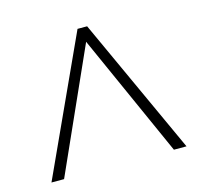

<svg xmlns="http://www.w3.org/2000/svg" viewBox="-75 -709 648 618"><g transform="rotate(-15 249.0 -400.0)"><path d="M24 -172 233 -628H265L474 -172H432L239 -603H259L66 -172Z"/></g></svg>

Font: Nunito Sans 12pt ExtraLight Condensed
Style: Regular
Weight: 200
Width: 3
Version: Version 3.101;gftools[0.9.27]